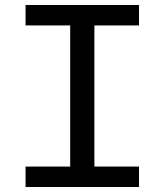

<svg xmlns="http://www.w3.org/2000/svg" viewBox="-20 -750 660 770"><path d="M82.5 0H537.5V-82H358.5V-648H537.5V-730H82.5V-648H261.5V-82H82.5Z"/></svg>

Font: Monaspace Neon
Style: Regular
Weight: 400
Designer: Riley Cran & the Lettermatic Team
Foundry: Lettermatic
Version: Version 1.200 (Monaspace Neon)